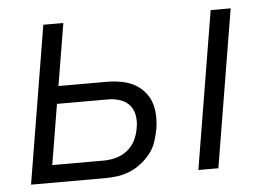

<svg xmlns="http://www.w3.org/2000/svg" viewBox="-43 -576 886 631"><g transform="rotate(-5 400.0 -260.0)"><path d="M587 0 673 -520H739L653 0ZM35 0 121 -520H187L153 -315H313Q336 -315 358.5 -311Q381 -307 400 -297.5Q419 -288 434 -271.5Q449 -255 456 -235Q463 -215 464 -192Q465 -169 461 -146Q457 -125 450.5 -105Q444 -85 430.5 -67.5Q417 -50 399 -36Q381 -22 361.5 -14Q342 -6 321.5 -3Q301 0 280 0ZM110 -58H280Q300 -58 320.5 -63.5Q341 -69 358 -82.5Q375 -96 384.5 -115.5Q394 -135 397 -155Q401 -175 398 -195Q395 -215 383 -229.5Q371 -244 352 -250.5Q333 -257 313 -257H143Z"/></g></svg>

Font: Iosevka Aile Light Oblique
Style: Regular
Weight: 300
Italic angle: -9°
Designer: Belleve Invis
Foundry: Belleve Invis
Version: Version 31.1.0; ttfautohint (v1.8.4)